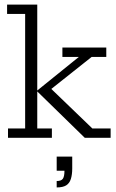

<svg xmlns="http://www.w3.org/2000/svg" viewBox="-20 -603 506 840"><path d="M143 -41H207V0H15V-41H90V-542H11V-583H143V-207L325 -354H253V-395H445V-354H381L182 -196L194 -224L384 -41H464V0H351L143 -203ZM228 217V189Q248 189 255 179Q262 169 262 144H228V82H296V134Q296 161 290 180Q284 199 269.5 208Q255 217 228 217Z"/></svg>

Font: Rokkitt Light
Style: Regular
Weight: 300
Version: Version 3.103